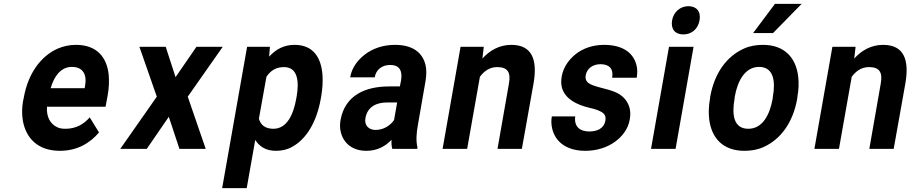

<svg xmlns="http://www.w3.org/2000/svg" viewBox="-20 -770 4715 993"><path d="M492 -85 444 -163C413 -127 372 -104 319 -104C302 -104 288 -106 276 -112C241 -128 219 -165 223 -218H526L537 -278C544 -317 545 -353 542 -385C532 -476 479 -538 373 -538C339 -538 307 -531 277 -518C191 -479 125 -390 103 -265L99 -246C93 -211 93 -178 98 -147C114 -55 176 10 290 10C378 10 445 -29 492 -85ZM420 -326 418 -314H242C259 -373 293 -424 352 -424C407 -424 431 -387 420 -326Z M888 -371 837 -528H701L791 -270L602 0H739L853 -166L908 0H1044L951 -270L1132 -528H996Z M1372 -477 1376 -528H1258L1129 203H1256L1300 -46C1321 -14 1353 10 1407 10C1437 10 1465 4 1490 -10C1566 -51 1618 -141 1639 -259L1641 -270C1648 -310 1650 -347 1648 -380C1642 -469 1603 -538 1503 -538C1446 -538 1405 -513 1372 -477ZM1394 -104C1351 -104 1328 -124 1319 -156L1358 -373C1379 -404 1406 -423 1449 -423C1520 -423 1528 -349 1514 -270L1512 -259C1498 -180 1465 -104 1394 -104Z M2142 -128 2181 -352C2186 -383 2186 -410 2181 -433C2165 -501 2111 -538 2023 -538C1961 -538 1907 -519 1867 -488C1833 -462 1800 -423 1791 -370H1918C1925 -412 1958 -434 1998 -434C2046 -434 2063 -404 2054 -353L2048 -323H1992C1872 -323 1764 -279 1741 -148C1737 -125 1738 -104 1743 -85C1757 -30 1802 10 1875 10C1931 10 1974 -14 2005 -47C2004 -28 2005 -13 2009 0H2138L2139 -8C2131 -41 2133 -79 2142 -128ZM1870 -159C1880 -218 1927 -240 1981 -240H2034L2018 -149C1998 -120 1963 -98 1922 -98C1887 -98 1863 -122 1870 -159Z M2551 -423C2605 -423 2623 -397 2612 -337L2553 0H2679L2739 -336C2761 -460 2733 -538 2624 -538C2562 -538 2511 -508 2475 -467L2482 -528H2362L2269 0H2396L2462 -373C2483 -401 2511 -423 2551 -423Z M3028 -90C2979 -90 2948 -115 2955 -168H2834C2830 -147 2831 -125 2836 -104C2853 -34 2913 10 3007 10C3068 10 3121 -8 3161 -37C3195 -62 3228 -99 3237 -152C3242 -178 3240 -201 3234 -219C3221 -257 3193 -282 3154 -297C3124 -309 3077 -317 3046 -329C3025 -337 3004 -349 3009 -380C3016 -418 3048 -438 3086 -438C3131 -438 3154 -414 3146 -368H3273C3277 -393 3277 -415 3271 -436C3253 -502 3194 -538 3104 -538C3045 -538 2993 -519 2956 -489C2924 -463 2894 -425 2885 -374C2881 -351 2882 -331 2887 -314C2905 -257 2962 -229 3026 -213C3045 -209 3060 -205 3072 -200C3095 -190 3117 -180 3111 -146C3104 -106 3069 -90 3028 -90Z M3474 0 3567 -528H3440L3347 0ZM3514 -592C3556 -592 3590 -619 3598 -665C3606 -711 3582 -738 3540 -738C3499 -738 3464 -709 3456 -665C3448 -619 3472 -592 3514 -592Z M3653 -269 3652 -259C3645 -220 3644 -185 3648 -152C3660 -58 3717 10 3830 10C3866 10 3900 4 3930 -10C4016 -49 4081 -134 4103 -259L4104 -269C4111 -308 4112 -343 4108 -376C4096 -470 4039 -538 3926 -538C3890 -538 3856 -532 3826 -518C3740 -479 3675 -394 3653 -269ZM3977 -269 3976 -259C3961 -176 3924 -104 3850 -104C3775 -104 3764 -175 3779 -259L3780 -269C3794 -351 3833 -424 3906 -424C3980 -424 3992 -352 3977 -269ZM3988 -750 3875 -599H3978L4126 -750Z M4474 -423C4528 -423 4546 -397 4535 -337L4476 0H4602L4662 -336C4684 -460 4656 -538 4547 -538C4485 -538 4434 -508 4398 -467L4405 -528H4285L4192 0H4319L4385 -373C4406 -401 4434 -423 4474 -423Z"/></svg>

Font: Asimov
Style: NarIt
Weight: 500
Designer: Google
Version: Version 2.000980; 2014